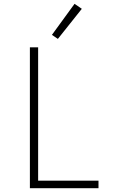

<svg xmlns="http://www.w3.org/2000/svg" viewBox="-20 -982 616 1002"><path d="M136 0H494V-39H179V-735H136ZM282 -779 407 -936 369 -962 251 -800Z"/></svg>

Font: Iosevka Sparkle Extralight
Style: Regular
Weight: 200
Designer: Belleve Invis
Foundry: Belleve Invis
Version: Version 4.5.0; ttfautohint (v1.8.3)